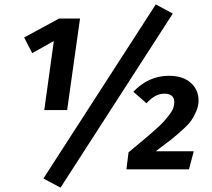

<svg xmlns="http://www.w3.org/2000/svg" viewBox="-20 -777 973 881"><path d="M694.8 -756.8 772.9 -714.8 257.8 84 179.2 42ZM347.2 -691.9 288.1 -272H183.1L227.1 -588.9L127.9 -533.2L90.8 -605L251 -691.9ZM754.9 -429.2Q819.3 -429.2 855.2 -397.2Q891.1 -365.2 891.1 -315.9Q891.1 -291 880.6 -266.6Q870.1 -242.2 857.9 -224.4Q845.7 -206.5 815.2 -179.2Q784.7 -151.9 766.4 -137.5Q748 -123 703.1 -89.4Q697.8 -85 694.8 -83H869.1L847.2 0H560.1L569.8 -78.1Q584.5 -90.3 616 -116.5Q647.5 -142.6 661.1 -154.3Q674.8 -166 698.5 -187.3Q722.2 -208.5 733.2 -221.2Q744.1 -233.9 757.1 -250.5Q770 -267.1 774.9 -281Q779.8 -294.9 779.8 -308.1Q779.8 -327.1 768.1 -337.2Q756.3 -347.2 735.8 -347.2Q712.4 -347.2 693.4 -336.9Q674.3 -326.7 651.9 -303.2L591.8 -356Q661.6 -429.2 754.9 -429.2Z"/></svg>

Font: FiraGO SemiBold
Style: Italic
Weight: 600
Italic angle: -8°
Designer: bBox Type GmbH
Foundry: bBox Type GmbH
Version: Version 1.001;PS 001.001;hotconv 1.0.88;makeotf.lib2.5.64775